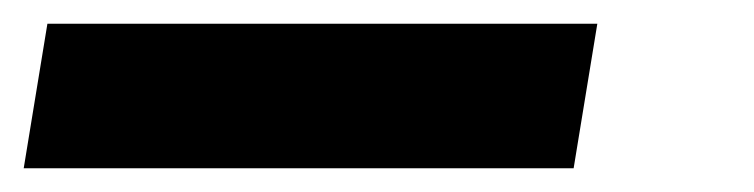

<svg xmlns="http://www.w3.org/2000/svg" viewBox="-40 -20 636 162"><path d="M444 122 464 0H0L-20 122Z"/></svg>

Font: Iosevka Sparkle Heavy
Style: Italic
Weight: 900
Italic angle: -9°
Designer: Belleve Invis
Foundry: Belleve Invis
Version: Version 4.5.0; ttfautohint (v1.8.3)